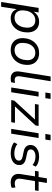

<svg xmlns="http://www.w3.org/2000/svg" viewBox="1234 -1980 925 3434"><g transform="rotate(90 1697.0 -262.5)"><path d="M15 180 121 -490H202L186 -386H181Q200 -423 228.5 -448.5Q257 -474 292.5 -486.5Q328 -499 370 -499Q432 -499 475.5 -471Q519 -443 541 -391.5Q563 -340 558 -270Q555 -192 523.5 -129Q492 -66 437 -28.5Q382 9 306 9Q246 9 202 -20Q158 -49 142 -106H145L100 180ZM296 -60Q350 -60 388.5 -88Q427 -116 449 -164.5Q471 -213 474 -273Q478 -348 443.5 -389.5Q409 -431 343 -431Q290 -431 251 -403Q212 -375 190 -327Q168 -279 165 -218Q161 -143 195.5 -101.5Q230 -60 296 -60Z M874 9Q804 9 755 -19.5Q706 -48 682 -100.5Q658 -153 662 -223Q665 -284 685.5 -334Q706 -384 741 -421.5Q776 -459 823 -479Q870 -499 928 -499Q998 -499 1047 -470.5Q1096 -442 1120 -390Q1144 -338 1140 -268Q1137 -207 1116.5 -156.5Q1096 -106 1061 -69Q1026 -32 979 -11.5Q932 9 874 9ZM877 -60Q931 -60 969.5 -88Q1008 -116 1030 -164.5Q1052 -213 1055 -273Q1060 -348 1025 -389.5Q990 -431 924 -431Q871 -431 832 -403Q793 -375 771 -327Q749 -279 747 -218Q742 -143 777 -101.5Q812 -60 877 -60Z M1385 9Q1313 9 1280 -33Q1247 -75 1260 -154L1347 -705H1432L1345 -158Q1341 -126 1346 -104.5Q1351 -83 1367.5 -72.5Q1384 -62 1410 -62Q1423 -62 1436 -64Q1449 -66 1462 -68L1451 0Q1436 4 1419.5 6.5Q1403 9 1385 9Z M1634 -611 1649 -704H1749L1735 -611ZM1544 0 1622 -490H1707L1629 0Z M1770 0 1779 -55 2138 -446 2141 -424H1840L1851 -490H2232L2223 -435L1860 -42L1858 -67H2176L2165 0Z M2375 -611 2390 -704H2490L2476 -611ZM2285 0 2363 -490H2448L2370 0Z M2724 9Q2664 9 2611 -7Q2558 -23 2526 -52L2557 -110Q2580 -91 2608 -79Q2636 -67 2666 -61.5Q2696 -56 2726 -56Q2783 -56 2817 -77Q2851 -98 2852 -135Q2854 -162 2837 -178.5Q2820 -195 2784 -203L2686 -224Q2629 -235 2599.5 -268Q2570 -301 2573 -353Q2575 -394 2601 -427Q2627 -460 2673.5 -479.5Q2720 -499 2783 -499Q2817 -499 2850.5 -492Q2884 -485 2913 -471.5Q2942 -458 2960 -438L2930 -381Q2901 -408 2861 -421Q2821 -434 2778 -434Q2721 -434 2687.5 -411.5Q2654 -389 2652 -352Q2650 -327 2665.5 -310Q2681 -293 2716 -285L2813 -264Q2874 -251 2904.5 -220Q2935 -189 2931 -136Q2929 -92 2902.5 -59.5Q2876 -27 2830.5 -9Q2785 9 2724 9Z M3246 9Q3188 9 3151 -13Q3114 -35 3099 -74.5Q3084 -114 3093 -169L3134 -425H3036L3046 -490H3145L3169 -638H3252L3228 -490H3394L3384 -425H3218L3178 -177Q3169 -116 3191.5 -89.5Q3214 -63 3264 -63Q3283 -63 3300.5 -66.5Q3318 -70 3333 -76L3339 -11Q3323 -1 3296.5 4Q3270 9 3246 9Z"/></g></svg>

Font: Nunito Sans 10pt
Style: Italic
Weight: 400
Italic angle: -9°
Designer: Vernon Adams
Foundry: Vernon Adams
Version: Version 3.101;gftools[0.9.27]